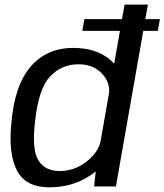

<svg xmlns="http://www.w3.org/2000/svg" viewBox="-20 -805 710 829"><path d="M335.4 -671.8H661.5L670.4 -722.4H344.3ZM386.4 0H480.5L618.5 -785H517.8L396.1 -92ZM193.2 3.8Q290.5 3.8 365.6 -44.9Q440.7 -93.5 450.4 -146.2L415.5 -200.3Q406.2 -148.4 354 -107.5Q301.8 -66.5 237.8 -66.5Q174.1 -66.5 145.4 -113.3Q116.8 -160 131.5 -282.2Q146.8 -422.6 196.3 -475Q245.8 -527.4 319.2 -527.4Q383.1 -527.4 420.9 -486.6Q458.7 -445.9 449.8 -394.5L502.5 -447.7Q512.2 -500.3 452.8 -549.2Q393.5 -598.1 296.7 -598.1Q181.2 -598.1 111.7 -516.7Q42.3 -435.3 29 -272.5Q15.7 -139.8 53.6 -68Q91.5 3.8 193.2 3.8Z"/></svg>

Font: Anybody Thin
Style: Italic
Weight: 100
Italic angle: -10°
Designer: Tyler Finck
Foundry: Etcetera Type Company
Version: Version 1.114;gftools[0.9.25]